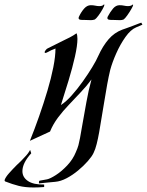

<svg xmlns="http://www.w3.org/2000/svg" viewBox="-124 -609 649 848"><path d="M48 201V196Q48 190 51 189L84 183Q98 180 123 164Q148 148 173 121.5Q198 95 211 63Q219 45 222.5 32Q226 19 229.5 0Q233 -19 239 -54Q248 -104 257.5 -157.5Q267 -211 280 -258Q258 -228 232 -201Q206 -174 181 -147Q154 -119 132 -89.5Q110 -60 97 -28L8 13Q29 -39 49 -96Q69 -153 85.5 -208.5Q102 -264 111.5 -312Q121 -360 121 -395L117 -393Q111 -390 102 -387L87 -379Q84 -378 82 -377Q80 -376 79 -375Q73 -375 73 -379Q74 -383 78.5 -388.5Q83 -394 86 -395Q102 -403 119 -411.5Q136 -420 152 -428Q169 -436 184.5 -444Q200 -452 214 -462Q218 -454 218 -437Q218 -408 207 -359Q196 -310 179 -254Q162 -198 145 -145Q168 -160 193 -188Q218 -216 241.5 -249Q265 -282 283.5 -312.5Q302 -343 310 -362Q330 -406 355.5 -435.5Q381 -465 416 -478Q421 -480 434.5 -484.5Q448 -489 463 -495Q478 -501 489 -505Q500 -509 500 -509L505 -500L477 -488Q453 -478 430 -445.5Q407 -413 389.5 -373.5Q372 -334 363 -301Q356 -272 349.5 -236.5Q343 -201 336 -157Q330 -122 324.5 -88Q319 -54 314 -25Q309 3 303 27Q297 51 289 67Q282 82 264 102.5Q246 123 221.5 143.5Q197 164 170.5 178Q144 192 120 194Q110 195 88 197Q66 199 48 201ZM25 219Q-13 219 -41 212Q-69 205 -102 192L-104 187Q-100 174 -84 156Q-68 138 -50 120Q-30 102 -15 85Q1 69 9 53L14 68Q-25 111 -25 147Q-25 174 -0.5 190.5Q24 207 71 206V217Q58 218 47 218.5Q36 219 25 219ZM278 -520Q271 -520 262.5 -520.5Q254 -521 246 -521H238Q218 -521 225 -536Q235 -557 248 -571.5Q261 -586 277 -586Q288 -586 297 -584Q306 -582 314 -582Q329 -582 333 -588Q337 -591 337 -587Q337 -583 329 -568.5Q321 -554 311 -540.5Q301 -527 295 -523Q286 -520 278 -520ZM406 -520Q398 -520 390 -520.5Q382 -521 374 -521H366Q345 -521 352 -536Q363 -557 375.5 -571.5Q388 -586 404 -586Q415 -586 424 -584Q433 -582 441 -582Q449 -582 454 -584Q459 -586 461 -588Q464 -591 464 -587Q464 -583 456 -569Q448 -555 438 -541Q428 -527 422 -523Q415 -520 406 -520Z"/></svg>

Font: Kings
Style: Regular
Weight: 400
Designer: Robert E. Leuschke
Foundry: Robert E. Leuschke
Version: Version 1.010; ttfautohint (v1.8.3)